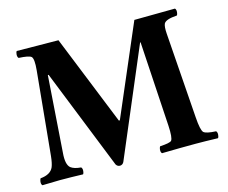

<svg xmlns="http://www.w3.org/2000/svg" viewBox="-94 -777 1087 914"><g transform="rotate(-15 449.5 -319.5)"><path d="M662.6 -116.2 637.2 -534.2H634.8L410.2 -4.9Q403.8 7.3 391.1 7.8Q378.9 7.8 372.1 -2.9Q371.1 -4.4 371.1 -4.9L174.3 -498H170.4L144 -123Q138.7 -64.5 159.7 -47.4Q176.3 -34.7 210 -32.2Q218.3 -23.9 213.4 -4.4Q211.9 0 210 2Q150.4 0 96.2 0Q69.3 0 9.8 2Q1.5 -6.3 6.8 -25.4Q8.3 -29.8 9.8 -32.2Q60.1 -36.6 74.2 -69.3Q81.5 -87.4 85 -121.1L125 -533.2Q130.4 -589.4 118.7 -600.6Q107.4 -610.4 57.1 -612.8Q48.8 -621.1 53.7 -640.6Q55.2 -645 57.1 -647L262.2 -645L440.9 -201.2H445.8L636.2 -645L836.9 -647Q845.2 -638.7 840.3 -619.6Q838.9 -615.2 836.9 -612.8Q781.7 -609.4 772 -590.8Q765.6 -577.1 768.1 -542L798.3 -121.1Q802.7 -57.6 814.5 -45.4Q827.1 -34.2 875 -32.2Q883.3 -23.9 878.4 -4.4Q877 0 875 2Q808.6 0 766.1 0Q693.4 0 599.1 2Q590.8 -6.3 595.7 -25.4Q597.2 -29.8 599.1 -32.2Q647 -34.7 655.8 -43.5Q666 -56.2 662.6 -116.2Z"/></g></svg>

Font: Linux Libertine O
Style: Bold
Weight: 700
Designer: Philipp H. Poll
Foundry: Philipp H. Poll
Version: Version 5.0.0